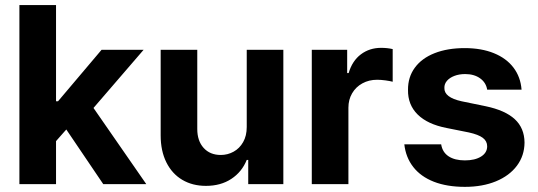

<svg xmlns="http://www.w3.org/2000/svg" viewBox="-20 -727 2123 758"><path d="M56.6 -707H201.2V-327.1H209L380.9 -530.3H546.9L349.1 -300.8L557.6 0H387.7L241.7 -215.8L201.2 -169.9V0H56.6Z M954.1 -530.3H1098.6V0H960V-95.7H954.1Q935.1 -48.3 893.3 -20.8Q851.6 6.8 793 6.8Q739.7 6.8 699.5 -17.1Q659.2 -41 636.7 -86.2Q614.3 -131.3 614.3 -192.4V-530.3H758.8V-217.8Q758.8 -170.9 783.9 -143.1Q809.1 -115.2 851.6 -115.2Q878.9 -115.2 902.3 -128.2Q925.8 -141.1 939.9 -166Q954.1 -190.9 954.1 -225.6Z M1210.9 -530.3H1350.6V-438.5H1356.4Q1370.6 -486.8 1404.8 -512.5Q1439 -538.1 1484.4 -538.1Q1509.3 -538.1 1530.3 -533.2V-404.3Q1519.5 -407.2 1501.5 -409.7Q1483.4 -412.1 1468.8 -412.1Q1436.5 -412.1 1410.6 -397.9Q1384.8 -383.8 1370.1 -358.6Q1355.5 -333.5 1355.5 -301.8V0H1210.9Z M1816.4 -434.6Q1793 -434.6 1774.2 -427.5Q1755.4 -420.4 1744.6 -408Q1733.9 -395.5 1734.4 -379.9Q1732.9 -342.3 1802.7 -327.1L1897.5 -307.6Q1974.6 -291.5 2012.5 -256.3Q2050.3 -221.2 2050.8 -164.1Q2050.3 -112.3 2020.8 -72.8Q1991.2 -33.2 1938 -11.2Q1884.8 10.7 1815.4 10.7Q1744.6 10.7 1692.9 -9.5Q1641.1 -29.8 1611.6 -67.6Q1582 -105.5 1576.2 -157.2H1721.7Q1726.6 -126 1751 -109.9Q1775.4 -93.8 1815.4 -93.8Q1855 -93.8 1879.2 -108.9Q1903.3 -124 1903.3 -149.4Q1903.3 -169.9 1886 -182.9Q1868.7 -195.8 1831.1 -204.1L1743.2 -221.7Q1668 -236.3 1628.9 -274.9Q1589.8 -313.5 1590.8 -372.1Q1590.3 -422.4 1617.7 -459.7Q1645 -497.1 1695.8 -517.1Q1746.6 -537.1 1814.5 -537.1Q1880.4 -537.1 1929.7 -517.1Q1979 -497.1 2007.1 -460.2Q2035.2 -423.3 2039.1 -373H1903.3Q1898.9 -400.9 1875.5 -417.7Q1852.1 -434.6 1816.4 -434.6Z"/></svg>

Font: Pretendard JP
Style: Bold
Weight: 700
Designer: Base glyphs from Inter by Rasmus Andersson; Hangeul glyphs from Noto Sans CJK(Source Han Sans) by Jang Soo-young and Kan
Foundry: Kil Hyung-jin
Version: Version 1.309